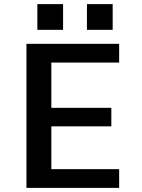

<svg xmlns="http://www.w3.org/2000/svg" viewBox="-20 -913 690 933"><path d="M108.5 0V-700H559V-609H229.5V-389H521V-299H229.5V-91H559V0ZM161.5 -893H286.5V-768H161.5ZM402.5 -893H527.5V-768H402.5Z"/></svg>

Font: Trispace Medium
Style: Regular
Weight: 500
Designer: Tyler Finck
Foundry: Etcetera Type Company
Version: Version 1.210; ttfautohint (v1.8.3)